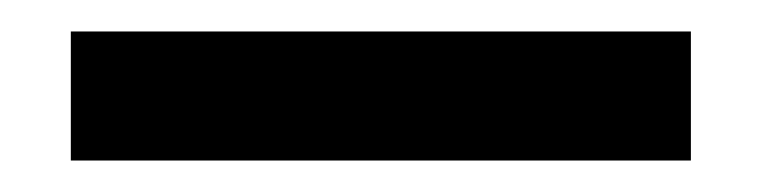

<svg xmlns="http://www.w3.org/2000/svg" viewBox="-20 46 484 122"><path d="M25 66H419V148H25Z"/></svg>

Font: Aleo
Style: Bold
Weight: 700
Designer: Alessio Laiso
Foundry: Alessio Laiso
Version: Version 2.001;gftools[0.9.29]